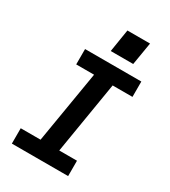

<svg xmlns="http://www.w3.org/2000/svg" viewBox="-229 -1079 1057 1191"><g transform="rotate(30 300.0 -483.0)"><path d="M53 0V-110H195L281 -625H153V-735H556V-625H414L329 -110H456V0ZM297 -804 323 -966H485L458 -804Z"/></g></svg>

Font: Iosevka SS04 XBd Ex Obl
Style: Regular
Weight: 800
Width: 7
Italic angle: -9°
Monospace: yes
Designer: Belleve Invis
Foundry: Belleve Invis
Version: Version 19.0.0; ttfautohint (v1.8.4)